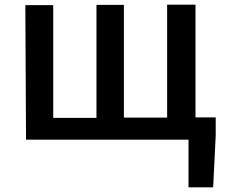

<svg xmlns="http://www.w3.org/2000/svg" viewBox="-20 -571 969 826"><path d="M92 30H791V235H897L908 12V-66H821V-551H699V-65H513V-550H395V-64H209V-549H89Z"/></svg>

Font: GenEiGothic-pro-SemiBold
Style: Regular
Weight: 500
Designer: Ryoko NISHIZUKA (kana & ideographs); Paul D. Hunt (Latin, Greek & Cyrillic); Wenlong ZHANG (bopomofo); Sandoll Communica
Foundry: Adobe Systems Incorporated; o_tamon
Version: Version 1.000.140830